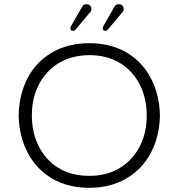

<svg xmlns="http://www.w3.org/2000/svg" viewBox="-20 -900 852 916"><path d="M647 -496Q613 -563 551 -600Q488 -637 406 -637Q321 -636 260 -599Q199 -562 165 -496Q132 -432 132 -349.5Q132 -267 165 -202Q184 -164 213 -135Q286 -61 406 -61Q491 -61 552 -99Q613 -136 647 -202Q680 -266 680 -348.5Q680 -431 647 -496ZM583 -650Q658 -606 699 -528Q741 -449 743 -349Q741 -249 699.5 -170.5Q658 -92 582 -48Q506 -4 405.5 -4Q305 -4 229 -48Q154 -92 113 -170Q71 -248 69 -349Q71 -450 112 -528Q153 -606 229 -650Q306 -694 406.5 -694Q507 -694 583 -650ZM564 -842Q564 -841 494 -758Q490 -753 483 -753Q477 -753 473 -756Q470 -760 470 -765Q470 -770 475 -779L526 -868Q532 -880 547 -880Q557 -880 563.5 -873.5Q570 -867 570 -857Q570 -847 564 -842ZM410 -842Q410 -841 340 -758Q336 -753 329 -753Q323 -753 319 -756Q316 -760 316 -765Q316 -770 321 -779L372 -868Q378 -880 393 -880Q403 -880 409.5 -873.5Q416 -867 416 -857Q416 -847 410 -842Z"/></svg>

Font: Kurewa Gothic CJK TC Regular
Style: Regular
Weight: 400
Designer: Max Yao
Foundry: Max-Everyday
Version: Version 1.071; ttfautohint (v1.8.3)